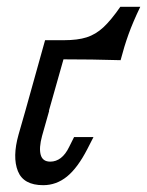

<svg xmlns="http://www.w3.org/2000/svg" viewBox="-20 -533 434 566"><path d="M112.9 -414.5H183.1L124.2 -206.5H54.8ZM137.1 -414.5H168.5Q208.9 -414.5 235.5 -423Q262.1 -431.5 284.7 -452.4Q307.3 -473.4 334.7 -512.9H393.5Q371.8 -467.7 358.9 -431.9Q346 -396 335.5 -355.6Q253.2 -358.1 162.1 -358.1H125.8ZM128.2 -56.5Q145.2 -56.5 159.3 -67.3Q173.4 -78.2 183.9 -100L198.4 -129H255.6L237.9 -94.4Q208.9 -37.9 177.4 -12.5Q146 12.9 107.3 12.9Q49.2 12.9 32.7 -28.6Q16.1 -70.2 34.7 -136.3L54.8 -206.5H125L104 -132.3Q94.4 -96.8 100 -76.6Q105.6 -56.5 128.2 -56.5Z"/></svg>

Font: Playfair Micro SmCond SmLight
Style: Italic
Weight: 360
Width: 4
Italic angle: -15.6°
Designer: Claus Eggers Sørensen
Foundry: Claus Eggers Sørensen
Version: Version 2.203;Glyphs 3.3 (3326)